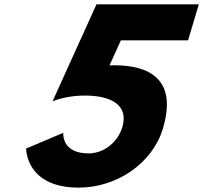

<svg xmlns="http://www.w3.org/2000/svg" viewBox="-20 -845 931 880"><path d="M99.3 -164C105.3 -80 164 15 340 15C517 15 679.7 -98 726.7 -256C794.9 -485 660.8 -545 505.1 -546C497.1 -546 488.8 -545 481.8 -545L534 -660H842L891.2 -825H422.2L220.9 -381C249.2 -392 300.7 -407 369.7 -407C476.7 -407 573 -371 540.5 -262C519.7 -192 454.8 -142 386.8 -142C300.8 -142 269.6 -185 269.8 -236Z"/></svg>

Font: Hussar
Style: BdOblThree
Weight: 700
Foundry: Cannot Into Space Fonts
Version: Version 2.00